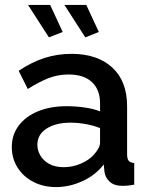

<svg xmlns="http://www.w3.org/2000/svg" viewBox="-20 -751 604 781"><path d="M28 -153Q28 -203 56.5 -240.5Q85 -278 135 -298.5Q185 -319 251 -319Q286 -319 322.5 -314Q359 -309 387 -298V-331Q387 -386 354 -417Q321 -448 259 -448Q215 -448 176 -432.5Q137 -417 93 -389L56 -463Q108 -498 160.5 -515Q213 -532 271 -532Q376 -532 436.5 -476.5Q497 -421 497 -319V-124Q497 -105 503.5 -97Q510 -89 526 -88V0Q511 3 499 4Q487 5 479 5Q444 5 426 -12Q408 -29 405 -52L402 -82Q368 -38 315 -14Q262 10 208 10Q156 10 115 -11.5Q74 -33 51 -70Q28 -107 28 -153ZM361 -121Q373 -134 380 -147Q387 -160 387 -170V-230Q359 -241 328 -246.5Q297 -252 267 -252Q207 -252 169.5 -228Q132 -204 132 -162Q132 -139 144.5 -118Q157 -97 180.5 -84Q204 -71 239 -71Q275 -71 308 -85Q341 -99 361 -121ZM242 -731H331L382 -621L327 -599ZM94 -731H184L235 -621L179 -599Z"/></svg>

Font: Raleway Thin SemiBold
Style: Regular
Weight: 600
Version: Version 4.026